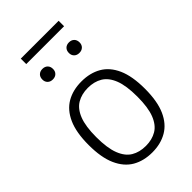

<svg xmlns="http://www.w3.org/2000/svg" viewBox="-263 -969 1069 1069"><g transform="rotate(-45 272.0 -434.0)"><path d="M272 9.5Q205 9.5 155.2 -19.2Q105.5 -48 77.8 -109.8Q50 -171.5 50 -270.5Q50 -369 77.5 -430.5Q105 -492 154.8 -520.8Q204.5 -549.5 272 -549.5Q339 -549.5 388.8 -521Q438.5 -492.5 466 -431Q493.5 -369.5 493.5 -270.5Q493.5 -172 466 -110.2Q438.5 -48.5 388.5 -19.5Q338.5 9.5 272 9.5ZM272 -41.5Q321 -41.5 357 -62.8Q393 -84 412.8 -134Q432.5 -184 432.5 -269Q432.5 -356 412.8 -406Q393 -456 357 -477.5Q321 -499 272 -499Q223 -499 186.8 -477.8Q150.5 -456.5 130.8 -406.8Q111 -357 111 -272Q111 -185 130.8 -134.8Q150.5 -84.5 186.5 -63Q222.5 -41.5 272 -41.5ZM376.5 -669.5Q357.5 -669.5 346 -680.8Q334.5 -692 334.5 -710.5Q334.5 -730 346 -741.2Q357.5 -752.5 376.5 -752.5Q395.5 -752.5 407 -741.2Q418.5 -730 418.5 -710.5Q418.5 -692 407 -680.8Q395.5 -669.5 376.5 -669.5ZM167.5 -669.5Q148.5 -669.5 137 -680.8Q125.5 -692 125.5 -710.5Q125.5 -730 137 -741.2Q148.5 -752.5 167.5 -752.5Q186.5 -752.5 198 -741.2Q209.5 -730 209.5 -710.5Q209.5 -692 198 -680.8Q186.5 -669.5 167.5 -669.5ZM123 -835V-878H421V-835Z"/></g></svg>

Font: Encode Sans Condensed Thin Light
Style: Regular
Weight: 300
Version: Version 3.002